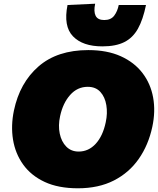

<svg xmlns="http://www.w3.org/2000/svg" viewBox="-20 -999 851 1035"><path d="M400 16Q294.5 16 221 -18.2Q147.5 -52.5 105 -111.8Q62.5 -171 50.2 -246.2Q38 -321.5 55 -403Q86.5 -553 187.8 -641Q289 -729 456 -729Q557.5 -729 630.8 -696Q704 -663 748 -605.5Q792 -548 805.5 -473.2Q819 -398.5 801 -315Q780 -217 728 -142.5Q676 -68 593.8 -26Q511.5 16 400 16ZM404 -182Q457.5 -182 496 -224Q534.5 -266 550 -340Q560.5 -388.5 553.2 -432.2Q546 -476 521 -503.5Q496 -531 453 -531Q397 -531 358 -487Q319 -443 304 -373Q293 -322.5 302 -279Q311 -235.5 337.2 -208.8Q363.5 -182 404 -182ZM532 -749Q425.5 -749 373.2 -803.5Q321 -858 344 -972L493 -979Q484 -937 495.5 -914Q507 -891 542 -891Q578 -891 595.8 -914.8Q613.5 -938.5 620 -972H767Q751 -893.5 723.5 -844.2Q696 -795 650 -772Q604 -749 532 -749Z"/></svg>

Font: Commissioner Black
Style: Italic
Weight: 900
Italic angle: -12°
Designer: Kostas Bartsokas
Foundry: Kostas Bartsokas
Version: Version 1.000; ttfautohint (v1.8.3)